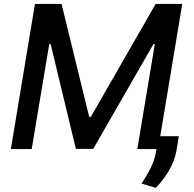

<svg xmlns="http://www.w3.org/2000/svg" viewBox="-20 -747 971 962"><path d="M155.2 -727.3 34.4 0H138.8L226.9 -526.6H233.7L360.1 -1.1H447.1L748.9 -526.3H755.7L668 0H764.2L762.1 12.1C752.5 72.4 722.3 120 689.6 172.9L760.7 194.2C811.8 141 852.3 76 864 8.2L876.1 -64.6H783L893.1 -727.3H759.9L435.4 -161.9H426.8L288.4 -727.3Z"/></svg>

Font: Margiela Sans Medium
Style: Italic
Weight: 500
Italic angle: -9.39999°
Designer: Stefan Endress, Andreas Faust
Version: Version 1.100;FEAKit 1.0